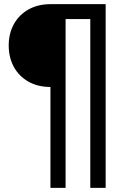

<svg xmlns="http://www.w3.org/2000/svg" viewBox="-20 -725 637 925"><path d="M223 180V-306Q162 -306 116.5 -332Q71 -358 46.5 -403Q22 -448 22 -506Q22 -564 47 -609Q72 -654 117.5 -679.5Q163 -705 224 -705H489V180H415V-633H296V180Z"/></svg>

Font: Nunito Sans 7pt
Style: Regular
Weight: 400
Designer: Vernon Adams
Foundry: Vernon Adams
Version: Version 3.101;gftools[0.9.27]